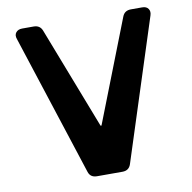

<svg xmlns="http://www.w3.org/2000/svg" viewBox="-91 -951 1041 1042"><g transform="rotate(-10 429.0 -430.0)"><path d="M547 -33Q536 0 500 0H360Q323 0 313 -33L61 -809Q53 -831 64.5 -845.5Q76 -860 99 -860H162Q197 -860 209 -829L424 -273Q429 -258 434 -273L651 -829Q663 -860 698 -860H760Q784 -860 794 -845Q804 -830 797 -809Z"/></g></svg>

Font: OpenDyslexic3
Style: Bold
Weight: 700
Designer: Abelardo Gonzalez
Version: Version 1.000;PS 001.001;hotconv 1.0.56